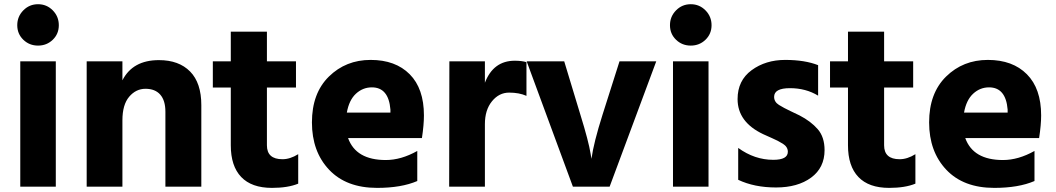

<svg xmlns="http://www.w3.org/2000/svg" viewBox="-20 -870 5108 929"><path d="M92.8 -677.7Q63.5 -706.1 63.5 -748Q63.5 -790 92.8 -819.8Q122.1 -849.6 164.1 -849.6Q206.1 -849.6 235.4 -819.8Q264.6 -790 264.6 -748Q264.6 -706.1 235.4 -677.7Q206.1 -649.4 164.1 -649.4Q122.1 -649.4 92.8 -677.7ZM78.1 33.2V-573.2H250V33.2Z M399.4 33.2V-573.2H572.3V-481.4Q622.1 -579.1 749 -579.1Q845.7 -579.1 899.9 -523.9Q954.1 -468.8 954.1 -361.3V33.2H780.3V-329.1Q780.3 -383.8 755.4 -412.1Q730.5 -440.4 684.1 -440.4Q637.7 -440.4 605 -401.9Q572.3 -363.3 572.3 -288.1V33.2Z M1009.8 -446.3V-573.2H1096.7V-716.8H1271.5V-573.2H1412.1V-446.3H1271.5V-167Q1271.5 -99.6 1346.7 -99.6Q1383.8 -99.6 1422.9 -124V18.6Q1373 39.1 1295.9 39.1Q1197.3 39.1 1147 -13.7Q1096.7 -66.4 1096.7 -167V-446.3Z M2031.2 -311.5Q2031.2 -265.6 2021.5 -202.1H1664.1Q1702.1 -95.7 1846.7 -95.7Q1920.9 -95.7 1999 -139.6V5.9Q1921.9 39.1 1804.7 39.1Q1655.3 39.1 1572.3 -48.8Q1489.3 -136.7 1489.3 -277.8Q1489.3 -418.9 1571.3 -499.5Q1653.3 -580.1 1773.4 -580.1Q1893.6 -580.1 1962.4 -510.7Q2031.2 -441.4 2031.2 -311.5ZM1658.2 -325.2H1869.1V-339.8Q1860.4 -447.3 1779.3 -447.3Q1735.4 -447.3 1702.1 -416.5Q1668.9 -385.7 1658.2 -325.2Z M2153.3 33.2 2154.3 -573.2H2326.2V-469.7Q2367.2 -576.2 2470.7 -576.2Q2503.9 -576.2 2527.3 -569.3V-406.2Q2492.2 -421.9 2443.4 -421.9Q2394.5 -421.9 2360.4 -379.9Q2326.2 -337.9 2326.2 -269.5V33.2Z M2528.3 -573.2H2710L2788.1 -315.4Q2828.1 -186.5 2837.9 -125L2841.8 -101.6Q2852.5 -179.7 2895.5 -315.4L2977.5 -573.2H3155.3L2929.7 33.2H2752Z M3251 -677.7Q3221.7 -706.1 3221.7 -748Q3221.7 -790 3251 -819.8Q3280.3 -849.6 3322.3 -849.6Q3364.3 -849.6 3393.6 -819.8Q3422.9 -790 3422.9 -748Q3422.9 -706.1 3393.6 -677.7Q3364.3 -649.4 3322.3 -649.4Q3280.3 -649.4 3251 -677.7ZM3236.3 33.2V-573.2H3408.2V33.2Z M3548.8 -390.6Q3548.8 -480.5 3616.7 -530.3Q3684.6 -580.1 3779.3 -580.1Q3874 -580.1 3938.5 -554.7V-407.2Q3878.9 -443.4 3802.2 -443.4Q3725.6 -443.4 3725.6 -401.4Q3725.6 -377 3749 -362.3Q3772.5 -347.7 3803.7 -333Q3835 -318.4 3848.6 -311.5Q3903.3 -283.2 3936.5 -245.1Q3969.7 -207 3969.7 -143.6Q3969.7 -58.6 3904.8 -10.7Q3839.8 37.1 3734.9 37.1Q3629.9 37.1 3551.8 0V-154.3Q3630.9 -96.7 3721.7 -96.7Q3792 -96.7 3792 -135.7Q3792 -159.2 3768.1 -174.3Q3744.1 -189.5 3714.4 -202.1Q3684.6 -214.8 3672.9 -220.7Q3548.8 -279.3 3548.8 -390.6Z M3996.1 -446.3V-573.2H4083V-716.8H4257.8V-573.2H4398.4V-446.3H4257.8V-167Q4257.8 -99.6 4333 -99.6Q4370.1 -99.6 4409.2 -124V18.6Q4359.4 39.1 4282.2 39.1Q4183.6 39.1 4133.3 -13.7Q4083 -66.4 4083 -167V-446.3Z M5017.6 -311.5Q5017.6 -265.6 5007.8 -202.1H4650.4Q4688.5 -95.7 4833 -95.7Q4907.2 -95.7 4985.4 -139.6V5.9Q4908.2 39.1 4791 39.1Q4641.6 39.1 4558.6 -48.8Q4475.6 -136.7 4475.6 -277.8Q4475.6 -418.9 4557.6 -499.5Q4639.6 -580.1 4759.8 -580.1Q4879.9 -580.1 4948.7 -510.7Q5017.6 -441.4 5017.6 -311.5ZM4644.5 -325.2H4855.5V-339.8Q4846.7 -447.3 4765.6 -447.3Q4721.7 -447.3 4688.5 -416.5Q4655.3 -385.7 4644.5 -325.2Z"/></svg>

Font: GenEi M Gothic v2 Heavy
Style: Regular
Weight: 800
Version: Version 2.0